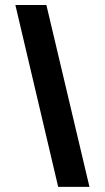

<svg xmlns="http://www.w3.org/2000/svg" viewBox="-20 -719 416 762"><path d="M41 -699.2H164.1L335 22.5H210.9Z"/></svg>

Font: Post No Bills Colombo ExtraBold
Style: Regular
Weight: 800
Designer: Kosala Senevirathne, Siva Puranthara, Lasantha Premarathna, Tharique Azeez
Foundry: Mooniak
Version: Version 1.220 ; ttfautohint (v1.6)